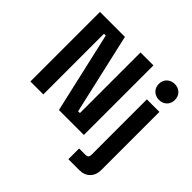

<svg xmlns="http://www.w3.org/2000/svg" viewBox="-214 -940 1366 1366"><g transform="rotate(45 469.0 -257.0)"><path d="M66 0V-700H317L456 -90H474V-700H604V0H353L214 -610H196V0ZM648 200V92H714Q742 92 742 62V-496H868V88Q868 139 838 169.5Q808 200 758 200ZM805 -554Q771 -554 747.5 -576Q724 -598 724 -634Q724 -670 747.5 -692Q771 -714 805 -714Q840 -714 863 -692Q886 -670 886 -634Q886 -598 863 -576Q840 -554 805 -554Z"/></g></svg>

Font: Space Grotesk
Style: Bold
Weight: 700
Designer: Florian Karsten
Foundry: Florian Karsten
Version: Version 2.000